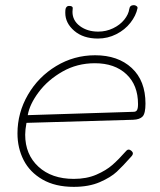

<svg xmlns="http://www.w3.org/2000/svg" viewBox="-20 -727 621 747"><path d="M48 -208Q48 -288 88.5 -358Q129 -428 198.5 -470Q268 -512 350 -512Q439 -512 492.5 -462.5Q546 -413 546 -324Q546 -286 535 -274Q524 -262 498 -261L83 -249Q78 -222 78 -203Q78 -126 129.5 -78.5Q181 -31 267 -31Q317 -31 355 -47.5Q393 -64 417.5 -85.5Q442 -107 472 -141Q476 -145 480 -145Q486 -145 491.5 -140Q497 -135 497 -130Q497 -124 489 -116Q458 -81 434.5 -59Q411 -37 368.5 -18.5Q326 0 267 0Q195 0 145.5 -28.5Q96 -57 72 -104Q48 -151 48 -208ZM500 -292Q509 -292 513 -298.5Q517 -305 517 -322Q517 -396 471.5 -438.5Q426 -481 349 -481Q280 -481 223 -448.5Q166 -416 130.5 -368.5Q95 -321 88 -279ZM234 -677Q234 -687 235 -692Q236 -697 239.5 -700.5Q243 -704 248 -704Q263 -704 263 -696L262 -681Q262 -647 291 -625.5Q320 -604 362 -604Q393 -604 420 -617Q447 -630 463.5 -650.5Q480 -671 483 -692Q485 -707 501 -707Q506 -707 511 -703.5Q516 -700 515 -695Q509 -666 487.5 -638.5Q466 -611 432.5 -594Q399 -577 361 -577Q304 -577 269 -607Q234 -637 234 -677Z"/></svg>

Font: Mali ExtraLight
Style: Italic
Weight: 275
Italic angle: -10°
Version: Version 1.000; ttfautohint (v1.6)